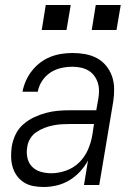

<svg xmlns="http://www.w3.org/2000/svg" viewBox="-20 -740 540 768"><path d="M154 8Q133 8 112.5 4Q92 0 75.5 -10.5Q59 -21 47.5 -37Q36 -53 30.5 -72Q25 -91 24.5 -112Q24 -133 27 -154Q31 -178 42 -201.5Q53 -225 73 -242.5Q93 -260 116.5 -271Q140 -282 164.5 -288.5Q189 -295 213 -297Q237 -299 262 -299H365L373 -343Q376 -360 376 -377Q376 -394 371 -409.5Q366 -425 356.5 -437.5Q347 -450 333.5 -458Q320 -466 303.5 -469.5Q287 -473 270 -473Q247 -473 224.5 -468Q202 -463 182 -450Q162 -437 148.5 -416.5Q135 -396 131 -373H70Q74 -395 83.5 -416.5Q93 -438 107.5 -456.5Q122 -475 141 -489.5Q160 -504 181.5 -512.5Q203 -521 225.5 -524.5Q248 -528 270 -528Q296 -528 321 -523.5Q346 -519 367.5 -507.5Q389 -496 404.5 -477Q420 -458 428 -435Q436 -412 436.5 -386Q437 -360 433 -334L377 0H316L332 -98Q319 -74 299.5 -53Q280 -32 256 -18Q232 -4 206 2Q180 8 154 8ZM185 -47Q214 -47 244 -57.5Q274 -68 296.5 -90Q319 -112 331.5 -140.5Q344 -169 349 -198L356 -244H262Q244 -244 227 -243Q210 -242 192.5 -238.5Q175 -235 158 -228.5Q141 -222 125.5 -211.5Q110 -201 100.5 -185Q91 -169 89 -152Q85 -130 89.5 -109Q94 -88 108 -73.5Q122 -59 142.5 -53Q163 -47 185 -47ZM446 -620H347L363 -720H463ZM147 -620 163 -720H263L246 -620Z"/></svg>

Font: Iosevka SS04 Light
Style: Italic
Weight: 300
Italic angle: -9°
Monospace: yes
Designer: Belleve Invis
Foundry: Belleve Invis
Version: Version 19.0.0; ttfautohint (v1.8.4)